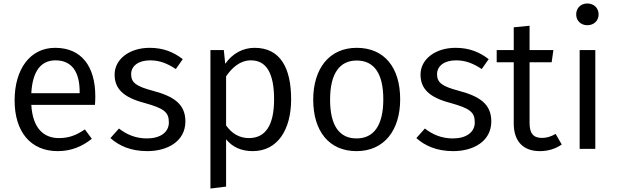

<svg xmlns="http://www.w3.org/2000/svg" viewBox="-20 -856 3546 1104"><path d="M528 -302C528 -474 449 -581 297 -581C152 -581 64 -457 64 -279C64 -98 156 13 312 13C390 13 453 -14 508 -58L468 -112C418 -78 376 -62 319 -62C233 -62 168 -116 160 -253H526C527 -265 528 -283 528 -302ZM438 -320H160C167 -453 220 -509 299 -509C393 -509 438 -443 438 -328Z M840 -581C725 -581 639 -516 639 -427C639 -347 688 -296 811 -264C922 -233 951 -212 951 -152C951 -95 901 -60 825 -60C761 -60 709 -82 664 -117L615 -62C664 -18 732 13 827 13C941 13 1046 -42 1046 -158C1046 -257 980 -302 859 -334C765 -359 734 -380 734 -429C734 -477 776 -509 843 -509C897 -509 941 -492 991 -459L1031 -516C977 -557 919 -581 840 -581Z M1444 -581C1376 -581 1316 -548 1275 -489L1267 -568H1190V228L1280 217V-55C1317 -10 1368 13 1433 13C1577 13 1654 -111 1654 -285C1654 -465 1592 -581 1444 -581ZM1411 -62C1356 -62 1312 -89 1280 -135V-417C1313 -465 1359 -509 1423 -509C1511 -509 1556 -436 1556 -285C1556 -133 1505 -62 1411 -62Z M2031 -581C1873 -581 1781 -461 1781 -283C1781 -103 1871 13 2030 13C2189 13 2281 -107 2281 -285C2281 -467 2191 -581 2031 -581ZM2031 -508C2130 -508 2184 -435 2184 -285C2184 -133 2128 -60 2030 -60C1932 -60 1878 -133 1878 -283C1878 -435 1934 -508 2031 -508Z M2599 -581C2484 -581 2398 -516 2398 -427C2398 -347 2447 -296 2570 -264C2681 -233 2710 -212 2710 -152C2710 -95 2660 -60 2584 -60C2520 -60 2468 -82 2423 -117L2374 -62C2423 -18 2491 13 2586 13C2700 13 2805 -42 2805 -158C2805 -257 2739 -302 2618 -334C2524 -359 2493 -380 2493 -429C2493 -477 2535 -509 2602 -509C2656 -509 2700 -492 2750 -459L2790 -516C2736 -557 2678 -581 2599 -581Z M3175 -86C3147 -70 3123 -63 3096 -63C3045 -63 3025 -91 3025 -150V-498H3152L3162 -568H3025V-708L2934 -699V-568H2836V-498H2934V-146C2934 -42 2990 13 3084 13C3132 13 3173 0 3210 -25Z M3357 -836C3319 -836 3293 -809 3293 -773C3293 -738 3319 -711 3357 -711C3396 -711 3422 -738 3422 -773C3422 -809 3396 -836 3357 -836ZM3403 -568H3313V0H3403Z"/></svg>

Font: Glow Sans SC Normal Book
Style: Regular
Weight: 500
Designer: Ryoko NISHIZUKA (kana, bopomofo & ideographs); Paul D. Hunt (Latin, Greek & Cyrillic); Sandoll Communications, Soo-young
Version: Version 0.93